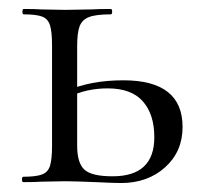

<svg xmlns="http://www.w3.org/2000/svg" viewBox="-20 -406 450 428"><path d="M231 -13Q324 -13 324 -100Q324 -151 298.5 -180Q273 -209 220 -209Q173 -209 134 -190L128 -203Q181 -227 255 -227Q387 -227 387 -123Q387 -68 348 -33Q309 2 250 2Q235 2 193 0Q145 -2 125 -2L72 -1Q58 0 32 0Q29 0 29 -6Q29 -12 32 -12Q60 -12 73.5 -17Q87 -22 91.5 -36.5Q96 -51 96 -81V-305Q96 -335 91.5 -349.5Q87 -364 74 -369Q61 -374 33 -374Q30 -374 30 -380Q30 -386 33 -386Q58 -386 72 -385L125 -384L183 -385Q199 -386 227 -386Q230 -386 230 -380Q230 -374 227 -374Q194 -374 178.5 -368Q163 -362 157.5 -347.5Q152 -333 152 -303V-81Q152 -43 168 -28Q184 -13 231 -13Z"/></svg>

Font: Cormorant
Style: Regular
Weight: 400
Designer: Christian Thalmann (Catharsis Fonts)
Foundry: Catharsis Fonts
Version: Version 4.000